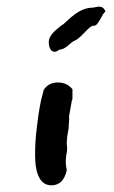

<svg xmlns="http://www.w3.org/2000/svg" viewBox="-20 -571 342 575"><path d="M296 -536C287 -534 275 -492 261 -494C248 -496 223 -457 205 -450C188 -443 180 -424 157 -422C141 -408 126 -419 126 -445C126 -464 144 -479 164 -495C174 -497 208 -546 254 -548C266 -547 287 -561 296 -536ZM197 -304V-291V-280C197 -276 197 -273 195 -269L187 -224V-215C187 -211 187 -206 186 -199C186 -193 186 -186 184 -179C183 -173 182 -166 181 -160C181 -154 180 -149 180 -145V-137C181 -135 181 -133 181 -129C181 -123 181 -118 179 -110C178 -103 177 -95 177 -86C177 -78 178 -70 180 -61C173 -31 158 -16 134 -16C102 -16 85 -47 85 -108C85 -129 86 -149 88 -169C90 -190 93 -209 95 -226C98 -244 100 -258 103 -271C107 -285 109 -295 111 -302C121 -317 135 -324 153 -324C171 -324 185 -318 197 -304Z"/></svg>

Font: Gaegu
Style: Bold
Weight: 700
Designer: JIKJI
Foundry: JIKJI
Version: Version 1.00